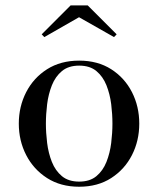

<svg xmlns="http://www.w3.org/2000/svg" viewBox="-20 -700 601 730"><path d="M281 10Q210.5 10 159 -23Q107.5 -56 79.5 -110.5Q51.5 -165 51.5 -230Q51.5 -295 79.5 -349.5Q107.5 -404 159 -436.8Q210.5 -469.5 281 -469.5Q351.5 -469.5 402.8 -436.8Q454 -404 481.8 -349.5Q509.5 -295 509.5 -230Q509.5 -165 481.8 -110.5Q454 -56 402.8 -23Q351.5 10 281 10ZM281 -9.5Q321.5 -9.5 346.5 -30.2Q371.5 -51 384.8 -84.5Q398 -118 402.8 -156.5Q407.5 -195 407.5 -230Q407.5 -265.5 402.8 -303.8Q398 -342 384.8 -375.5Q371.5 -409 346.5 -429.8Q321.5 -450.5 281 -450.5Q240.5 -450.5 215.5 -429.8Q190.5 -409 177.2 -375.5Q164 -342 159.2 -303.8Q154.5 -265.5 154.5 -230Q154.5 -195 159.2 -156.5Q164 -118 177.2 -84.5Q190.5 -51 215.5 -30.2Q240.5 -9.5 281 -9.5ZM148.5 -559 138.5 -569.5 248.5 -679.5H313.5L423.5 -569.5L413.5 -559L280.5 -634.5Z"/></svg>

Font: Bodoni Moda SC
Style: Regular
Weight: 400
Designer: Owen Earl
Foundry: indestructible type
Version: Version 2.005